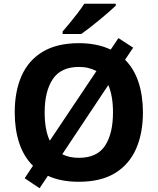

<svg xmlns="http://www.w3.org/2000/svg" viewBox="-20 -954 836 1018"><path d="M737.8 -357.9Q737.8 -247.6 701.4 -164.8Q665 -82 589.8 -36.1Q514.6 9.8 397.9 9.8Q301.8 9.8 233.9 -22L189.9 43.9L110.8 -8.8L154.8 -75.2Q105.5 -124 81.8 -196Q58.1 -268.1 58.1 -358.9Q58.1 -469.7 94.5 -552Q130.9 -634.3 206.5 -679.7Q282.2 -725.1 398.9 -725.1Q448.2 -725.1 490.5 -716.3Q532.7 -707.5 566.9 -690.9L607.9 -752L686 -701.2L643.1 -637.2Q690.9 -589.4 714.4 -518.1Q737.8 -446.8 737.8 -357.9ZM216.8 -357.9Q216.8 -313 223.4 -275.1Q230 -237.3 244.1 -208L491.2 -577.1Q472.2 -587.4 449.2 -593.3Q426.3 -599.1 398.9 -599.1Q303.2 -599.1 260 -534.7Q216.8 -470.2 216.8 -357.9ZM579.1 -357.9Q579.1 -445.8 554.2 -502.9L310.1 -136.2Q347.2 -117.2 397.9 -117.2Q494.6 -117.2 536.9 -181.4Q579.1 -245.6 579.1 -357.9ZM593.8 -934.1V-923.8Q579.6 -910.2 556.6 -890.1Q533.7 -870.1 507.3 -848.4Q481 -826.7 455.6 -806.9Q430.2 -787.1 411.1 -773.9H312V-787.1Q328.1 -805.7 349.4 -831.3Q370.6 -856.9 391.6 -884.3Q412.6 -911.6 426.8 -934.1Z"/></svg>

Font: Open Sans
Style: Bold
Weight: 700
Designer: Monotype Design Team
Foundry: Monotype Imaging Inc.
Version: Version 3.000; ttfautohint (v1.8.4)